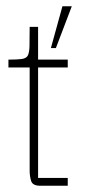

<svg xmlns="http://www.w3.org/2000/svg" viewBox="-20 -595 287 615"><path d="M109 0Q84 0 79.5 -16Q75 -32 75 -47V-386H102V-25H197V0ZM7 -379V-404Q35 -404 49.5 -406Q64 -408 69 -417Q74 -426 74.5 -448Q75 -470 75 -509H102V-404H197V-379ZM143 -441 180 -575H210L159 -441Z"/></svg>

Font: Darker Grotesque Light
Style: Regular
Weight: 300
Designer: Gabriel Lam
Foundry: TypeRant
Version: Version 1.000;gftools[0.9.28]